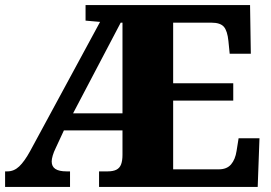

<svg xmlns="http://www.w3.org/2000/svg" viewBox="-20 -734 1064 754"><path d="M0 0V-61H9Q35 -61 55.5 -80.5Q76 -100 98 -140L373 -648L316 -653V-714H962L965 -523H882L877 -573Q873 -613 859 -629Q845 -645 810 -645H660V-407H896V-339H660V-69H839Q871 -69 887.5 -88.5Q904 -108 909 -141L917 -191H999L992 0H369V-61H403Q424 -61 437 -67.5Q450 -74 455.5 -88.5Q461 -103 461 -126V-222H231L199 -153Q191 -137 187 -123Q183 -109 183 -100Q183 -80 197.5 -70.5Q212 -61 241 -61H255V0ZM267 -289H461V-645H454Z"/></svg>

Font: Noto Serif Gujarati Black
Style: Regular
Weight: 900
Version: Version 2.102